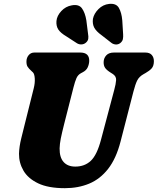

<svg xmlns="http://www.w3.org/2000/svg" viewBox="-20 -975 826 1005"><path d="M508.5 -243 578 -504.5Q586.5 -535.5 587.8 -556Q589 -576.5 568.5 -589L560.5 -594Q538 -608 530 -620Q522 -632 522.5 -650.5Q523 -671 536.5 -685.5Q550 -700 576.5 -700H740.5Q763.5 -700 774.5 -687.2Q785.5 -674.5 785.5 -655Q785.5 -630 773.8 -617Q762 -604 741.5 -592.5L732.5 -587.5Q708 -574 698 -553.5Q688 -533 678.5 -496L611 -234Q588 -145 546 -91.2Q504 -37.5 446.8 -13.8Q389.5 10 319.5 10Q233 10 180 -15.2Q127 -40.5 103 -81.5Q79 -122.5 79.5 -170.5Q80.5 -207.5 91.2 -250.8Q102 -294 110 -326.5L156.5 -512.5Q163.5 -540 162 -564.2Q160.5 -588.5 152 -596.5L145.5 -602.5Q130 -616.5 124 -626.5Q118 -636.5 118.5 -655Q119 -673 130.2 -686.5Q141.5 -700 160 -700H400Q448 -700 447 -656Q446.5 -639 439.2 -622.8Q432 -606.5 412.5 -596.5L404 -592Q388 -583.5 380.2 -566Q372.5 -548.5 364.5 -517L316 -326.5Q304 -279 298.2 -250Q292.5 -221 292 -198Q291.5 -151 313 -127Q334.5 -103 374 -103Q423 -103 455.2 -133.2Q487.5 -163.5 508.5 -243ZM620 -868.5 624.5 -795.5Q625.5 -781.5 623.2 -770.2Q621 -759 609.5 -749.5Q599 -741.5 586.2 -742.2Q573.5 -743 564 -750L512 -790.5Q483.5 -811 473.2 -830.5Q463 -850 466.5 -876.5Q472 -904 495.5 -927.5Q519 -951 551 -954.5Q588 -958.5 602.2 -933.8Q616.5 -909 620 -868.5ZM432 -868.5 441 -797Q443.5 -784 442 -772.5Q440.5 -761 429.5 -751.5Q419.5 -743 406.5 -742.5Q393.5 -742 383 -748.5L327.5 -784.5Q297 -802.5 285.2 -820.5Q273.5 -838.5 275.5 -865Q278 -892.5 300.8 -917Q323.5 -941.5 355.5 -947Q393 -954 409.2 -931Q425.5 -908 432 -868.5Z"/></svg>

Font: Fraunces 144pt S100 Black
Style: Italic
Weight: 900
Italic angle: -16°
Version: Version 1.000; ttfautohint (v1.8.3)